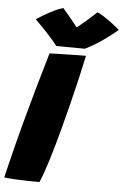

<svg xmlns="http://www.w3.org/2000/svg" viewBox="-83 -941 647 996"><g transform="rotate(5 240.0 -443.0)"><path d="M161 12Q136 12 103.2 11.5Q70.5 11 37.2 9.2Q4 7.5 -23 4Q-16 -26 -4.2 -74.2Q7.5 -122.5 22 -179.2Q36.5 -236 51 -290Q74 -375.5 100.2 -468.2Q126.5 -561 155 -657.5Q165.5 -658 189 -658.5Q212.5 -659 241.8 -659.8Q271 -660.5 298.5 -661Q326 -661.5 344.5 -661.5Q334.5 -613 319.5 -548.8Q304.5 -484.5 287 -413.8Q269.5 -343 251 -274Q227.5 -185.5 204 -109Q180.5 -32.5 161 12ZM384 -891.5Q399 -885.5 417.8 -873.5Q436.5 -861.5 454.8 -848Q473 -834.5 486.2 -823.8Q499.5 -813 502.5 -810Q440 -758 396.2 -731.5Q352.5 -705 335.5 -697.5Q323.5 -697.5 295.2 -697.8Q267 -698 236.5 -698.2Q206 -698.5 186.5 -699Q158.5 -734 129.8 -764.8Q101 -795.5 68.5 -828Q82.5 -837 106.5 -851.5Q130.5 -866 157.5 -879.2Q184.5 -892.5 206 -898Q232.5 -867.5 253 -842.2Q273.5 -817 283 -804Q296.5 -814 327 -840Q357.5 -866 384 -891.5Z"/></g></svg>

Font: Grandstander Black
Style: Italic
Weight: 900
Italic angle: -15°
Designer: Tyler Finck
Foundry: Etcetera Type Co
Version: Version 1.200; ttfautohint (v1.8.3)